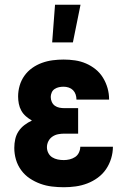

<svg xmlns="http://www.w3.org/2000/svg" viewBox="-20 -778 540 806"><path d="M199 -600 211 -758H318L286 -600ZM248 8Q223 8 198 5Q173 2 149.5 -6.5Q126 -15 105 -29Q84 -43 69 -63.5Q54 -84 47 -108Q40 -132 40 -157Q40 -176 44 -194Q48 -212 58 -227Q68 -242 82.5 -253Q97 -264 114 -272Q100 -280 88.5 -290Q77 -300 69.5 -313.5Q62 -327 59 -342.5Q56 -358 56 -373Q56 -396 62.5 -418.5Q69 -441 82.5 -460Q96 -479 115 -492.5Q134 -506 156 -514Q178 -522 201 -525Q224 -528 247 -528Q271 -528 295 -524.5Q319 -521 341 -511.5Q363 -502 381.5 -487Q400 -472 412.5 -451.5Q425 -431 431.5 -408Q438 -385 438 -361V-360H301Q301 -371 297.5 -381.5Q294 -392 286.5 -399.5Q279 -407 268.5 -410.5Q258 -414 247 -414Q237 -414 227.5 -412Q218 -410 209.5 -404.5Q201 -399 197 -389.5Q193 -380 193 -371Q193 -360 197.5 -350Q202 -340 210.5 -334Q219 -328 229.5 -326Q240 -324 250 -324H308V-217H250Q237 -217 224 -214.5Q211 -212 200 -204.5Q189 -197 183 -185Q177 -173 177 -160Q177 -147 183 -135.5Q189 -124 199.5 -117.5Q210 -111 222.5 -108.5Q235 -106 248 -106Q260 -106 272.5 -109Q285 -112 295.5 -119Q306 -126 311.5 -138Q317 -150 317 -162H454Q454 -137 446.5 -112.5Q439 -88 425 -67.5Q411 -47 390.5 -32Q370 -17 346.5 -8Q323 1 298 4.5Q273 8 248 8Z"/></svg>

Font: Iosevka SS18 Heavy
Style: Regular
Weight: 900
Monospace: yes
Designer: Belleve Invis
Foundry: Belleve Invis
Version: Version 25.1.1; ttfautohint (v1.8.4)